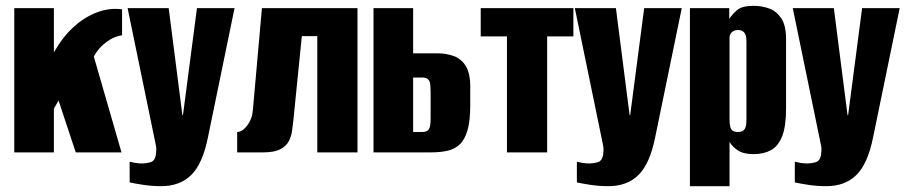

<svg xmlns="http://www.w3.org/2000/svg" viewBox="-20 -523 3108 659"><path d="M29 0V-495H165V-343Q192 -392 229 -427Q266 -462 310 -479.5Q354 -497 399 -491V-402Q375 -398 357.5 -387Q340 -376 327 -363Q320 -356 313.5 -347Q307 -338 302 -329L397 0H240L181 -178Q177 -172 173 -164Q169 -156 165 -150V0Z M533 116Q502 116 472 111.5Q442 107 425 103V32Q432 34 443.5 36Q455 38 469 38Q481 38 496 34Q511 30 515 9Q516 1 516.5 -8Q517 -17 514 -29L418 -495H559L606 -128H608L656 -495H785L694 -53Q676 38 637 77Q598 116 533 116Z M794 0V-70Q812 -70 829 -93Q846 -116 848 -146L879 -495H1207V0H1069V-399H1016L987 -111Q985 -94 982.5 -74.5Q980 -55 971 -38Q962 -21 941.5 -10.5Q921 0 883 0Z M1262 0V-495H1398V-340H1481Q1511 -340 1536.5 -331Q1562 -322 1578 -297.5Q1594 -273 1594 -225V-162Q1594 -108 1584.5 -75.5Q1575 -43 1557.5 -27Q1540 -11 1515.5 -5.5Q1491 0 1460 0ZM1398 -70H1429Q1442 -70 1448 -75Q1454 -80 1456 -90Q1458 -100 1458 -115V-205Q1458 -223 1456.5 -234.5Q1455 -246 1448.5 -251.5Q1442 -257 1429 -257H1398Z M1720 0V-398H1630V-495H1948V-398H1858V0Z M2068 116Q2037 116 2007 111.5Q1977 107 1960 103V32Q1967 34 1978.5 36Q1990 38 2004 38Q2016 38 2031 34Q2046 30 2050 9Q2051 1 2051.5 -8Q2052 -17 2049 -29L1953 -495H2094L2141 -128H2143L2191 -495H2320L2229 -53Q2211 38 2172 77Q2133 116 2068 116Z M2348 116V-495H2483V-458Q2493 -474 2510 -488.5Q2527 -503 2566 -503Q2596 -503 2621 -493.5Q2646 -484 2662 -459.5Q2678 -435 2678 -388V-150Q2678 -89 2664.5 -55Q2651 -21 2626 -7.5Q2601 6 2567 6Q2532 6 2513 -6.5Q2494 -19 2484 -36V116ZM2513 -70Q2522 -70 2527.5 -72.5Q2533 -75 2536.5 -81Q2540 -87 2541 -94.5Q2542 -102 2542 -113V-376Q2542 -387 2541 -395Q2540 -403 2536.5 -408.5Q2533 -414 2527.5 -417Q2522 -420 2513 -420Q2505 -420 2499.5 -417.5Q2494 -415 2490.5 -411Q2487 -407 2485.5 -402.5Q2484 -398 2484 -394V-112Q2484 -98 2486.5 -88Q2489 -78 2495.5 -74Q2502 -70 2513 -70Z M2816 116Q2785 116 2755 111.5Q2725 107 2708 103V32Q2715 34 2726.5 36Q2738 38 2752 38Q2764 38 2779 34Q2794 30 2798 9Q2799 1 2799.5 -8Q2800 -17 2797 -29L2701 -495H2842L2889 -128H2891L2939 -495H3068L2977 -53Q2959 38 2920 77Q2881 116 2816 116Z"/></svg>

Font: Alumni Sans ExtraBold
Style: Regular
Weight: 800
Designer: Robert E. Leuschke
Foundry: Robert E. Leuschke
Version: Version 1.018